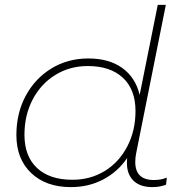

<svg xmlns="http://www.w3.org/2000/svg" viewBox="-20 -762 747 785"><path d="M662 -36 659 -7Q634 3 603 3Q553 3 526 -23Q499 -49 499 -95Q499 -109 500 -116Q462 -60 402.5 -28.5Q343 3 270 3Q168 3 107.5 -54.5Q47 -112 47 -210Q47 -299 85 -370Q123 -441 190 -482Q257 -523 341 -523Q426 -523 480 -484Q534 -445 551 -374L625 -742H658L537 -137Q533 -118 533 -100Q533 -26 609 -26Q640 -26 662 -36ZM534 -308Q534 -396 482.5 -444Q431 -492 339 -492Q265 -492 206 -455.5Q147 -419 113.5 -355Q80 -291 80 -211Q80 -123 131.5 -75Q183 -27 276 -27Q350 -27 408.5 -63Q467 -99 500.5 -163.5Q534 -228 534 -308Z"/></svg>

Font: Montserrat Alternates ExLight
Style: Italic
Weight: 275
Italic angle: -11.3°
Designer: Julieta Ulanovsky
Foundry: Julieta Ulanovsky
Version: Version 7.200